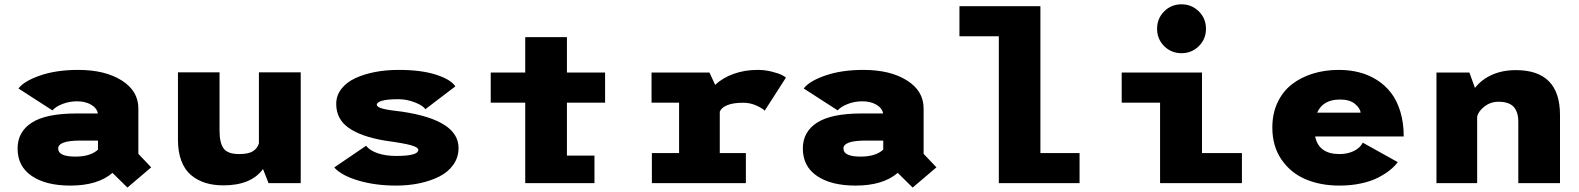

<svg xmlns="http://www.w3.org/2000/svg" viewBox="-20 -828 7140 868"><path d="M556 20 488.5 -46.5Q422 11 298 11Q187.5 11 123.5 -32.5Q59.5 -76 59.5 -156.5Q59.5 -232.5 124.2 -273.8Q189 -315 324.5 -315H422.5Q418 -339.5 391.8 -354.8Q365.5 -370 328.5 -370Q293.5 -370 262.2 -357.8Q231 -345.5 217 -329L63.5 -428Q88.5 -461.5 161.8 -486.8Q235 -512 333.5 -512Q454.5 -512 530 -464.5Q605.5 -417 605.5 -338V-132.5L663.5 -71.5ZM321 -120Q388.5 -120 423 -151.5V-192.5H343.5Q243 -192.5 243 -156.5Q243 -120 321 -120Z M990 10Q945 10 908.8 -1.2Q872.5 -12.5 844 -36.2Q815.5 -60 800 -100.5Q784.5 -141 784.5 -196V-501H972.5V-237Q972.5 -182 991 -156.8Q1009.5 -131.5 1061 -131.5Q1102.5 -131.5 1123 -144Q1143.5 -156.5 1150.5 -180V-501H1339.5V0H1194L1169 -64Q1115.5 10 990 10Z M1771 11Q1676.5 11 1600 -11.8Q1523.5 -34.5 1491 -71L1635 -169Q1651 -148 1686.8 -135.5Q1722.5 -123 1771.5 -123Q1871 -123 1871 -150.5Q1871 -162 1838.8 -171.2Q1806.5 -180.5 1722 -192Q1613 -210 1556.5 -249.8Q1500 -289.5 1500 -358Q1500 -396 1523.2 -426Q1546.5 -456 1586.2 -474.5Q1626 -493 1675.8 -502.5Q1725.5 -512 1782 -512Q1885 -512 1951.8 -490.2Q2018.5 -468.5 2038.5 -437.5L1902.5 -334Q1894.5 -349.5 1857.2 -364.5Q1820 -379.5 1780.5 -379.5Q1732.5 -379.5 1708 -372.8Q1683.5 -366 1683.5 -355Q1683.5 -344 1709.2 -337Q1735 -330 1798.5 -323Q2053 -285 2053 -159Q2053 -117 2029.8 -83.8Q2006.5 -50.5 1966.5 -30.2Q1926.5 -10 1876.8 0.5Q1827 11 1771 11Z M2198.5 -364V-500H2354.5V-660H2543V-500H2715.5V-364H2543V-124.5H2667.5V0H2354.5V-364Z M3234 -136H3352V0H2927V-136H3050V-364H2925.5V-500H3187.5L3213 -444.5Q3247.5 -476.5 3297 -494.2Q3346.5 -512 3405 -512Q3438.5 -512 3469 -504.2Q3499.5 -496.5 3514 -489.2Q3528.5 -482 3533 -477L3437 -327.5Q3427 -338.5 3399.2 -351Q3371.5 -363.5 3339.5 -363.5Q3294.5 -363.5 3267.8 -352.5Q3241 -341.5 3234 -323Z M4106 20 4038.5 -46.5Q3972 11 3848 11Q3737.5 11 3673.5 -32.5Q3609.5 -76 3609.5 -156.5Q3609.5 -232.5 3674.2 -273.8Q3739 -315 3874.5 -315H3972.5Q3968 -339.5 3941.8 -354.8Q3915.5 -370 3878.5 -370Q3843.5 -370 3812.2 -357.8Q3781 -345.5 3767 -329L3613.5 -428Q3638.5 -461.5 3711.8 -486.8Q3785 -512 3883.5 -512Q4004.5 -512 4080 -464.5Q4155.5 -417 4155.5 -338V-132.5L4213.5 -71.5ZM3871 -120Q3938.5 -120 3973 -151.5V-192.5H3893.5Q3793 -192.5 3793 -156.5Q3793 -120 3871 -120Z M4683.5 -136H4860.5V0H4495.5V-664H4317.5V-800H4683.5Z M5321.5 -587.5Q5275 -587.5 5243 -619.5Q5211 -651.5 5211 -698Q5211 -744.5 5243 -776.5Q5275 -808.5 5321.5 -808.5Q5367.5 -808.5 5399.8 -776.5Q5432 -744.5 5432 -698Q5432 -651.5 5399.8 -619.5Q5367.5 -587.5 5321.5 -587.5ZM5414 -136H5594.5V0H5224.5V-364H5051V-500H5414Z M6299 -95Q6285 -76 6263.5 -58.8Q6242 -41.5 6210.2 -25Q6178.5 -8.5 6133.2 1.2Q6088 11 6035.5 11Q5949 11 5881.5 -18Q5814 -47 5773 -107.2Q5732 -167.5 5732 -251.5Q5732 -314.5 5755.5 -364.5Q5779 -414.5 5820 -446.5Q5861 -478.5 5915.2 -495.2Q5969.5 -512 6032.5 -512Q6081.5 -512 6124.5 -501Q6167.5 -490 6204.8 -466.5Q6242 -443 6268.8 -408.2Q6295.5 -373.5 6310.8 -323Q6326 -272.5 6326 -211H5925.5Q5942 -131.5 6035.5 -131.5Q6072 -131.5 6100.2 -145.2Q6128.5 -159 6141 -183ZM6037 -378Q5961 -378 5934.5 -318.5H6131Q6129.5 -338.5 6105.2 -358.5Q6081 -378.5 6037 -378Z M6474 0V-500H6623L6648 -430.5Q6677.5 -468.5 6725 -489.8Q6772.5 -511 6833 -511Q7032.5 -511 7032.5 -308V0H6844V-276.5Q6844 -323 6822.5 -345.5Q6801 -368 6754.5 -368Q6718 -368 6690 -345.8Q6662 -323.5 6658 -299.5V0Z"/></svg>

Font: League Mono ExtraBold
Style: Regular
Weight: 800
Width: 6
Designer: Tyler Finck
Foundry: The League of Moveable Type / Tyler Finck
Version: Version 2.210